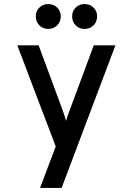

<svg xmlns="http://www.w3.org/2000/svg" viewBox="-20 -735 656 949"><path d="M178 194 255.5 -11 65.5 -511H171L291 -186.5Q295 -175 299 -162.5Q303 -150 306.5 -137.5Q310.5 -150.5 314.5 -162.8Q318.5 -175 323 -186.5L443.5 -511H550.5L284.5 194ZM218.5 -592Q192 -592 174.5 -609.8Q157 -627.5 157 -654Q157 -680 174.5 -697.5Q192 -715 218.5 -715Q245 -715 262.8 -697.5Q280.5 -680 280.5 -654Q280.5 -627.5 262.8 -609.8Q245 -592 218.5 -592ZM398 -592Q371.5 -592 354 -609.8Q336.5 -627.5 336.5 -654Q336.5 -680 354 -697.5Q371.5 -715 398 -715Q424.5 -715 442.2 -697.5Q460 -680 460 -654Q460 -627.5 442.2 -609.8Q424.5 -592 398 -592Z"/></svg>

Font: Overpass Mono Light SemiBold
Style: Regular
Weight: 600
Monospace: yes
Version: Version 4.000